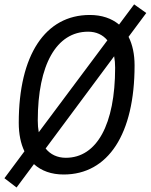

<svg xmlns="http://www.w3.org/2000/svg" viewBox="-34 -770 674 858"><path d="M40 67.9 117.7 -36.6C150.9 -6.3 195.8 9.8 250.5 9.8C449.7 9.8 567.4 -171.4 567.4 -477.5C567.4 -527.8 558.1 -570.8 540.5 -605.5L619.6 -711.9L565.4 -750.5L498 -660.2C464.8 -688 420.4 -703.1 367.2 -703.1C168 -703.1 49.8 -523.9 49.8 -221.2C49.8 -171.4 58.6 -128.4 75.2 -93.8L-14.2 26.4ZM260.3 -64.9C222.2 -64.9 191.4 -79.6 169.9 -106.4L476.1 -518.6C479 -502.9 480.5 -485.8 480.5 -467.3C480.5 -214.4 398.9 -64.9 260.3 -64.9ZM139.2 -179.2C136.2 -195.3 134.8 -212.4 134.8 -231.4C134.8 -481 218.3 -628.4 359.9 -628.4C396 -628.4 425.3 -614.7 445.8 -589.8Z"/></svg>

Font: Cascadia Mono NF SemiLight
Style: Italic
Weight: 350
Italic angle: -10°
Monospace: yes
Designer: Aaron Bell
Foundry: Saja Typeworks
Version: Version 2404.023